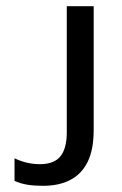

<svg xmlns="http://www.w3.org/2000/svg" viewBox="-20 -592 395 621"><path d="M119 9Q91 9 69 5.5Q47 2 27 -7V-80Q48 -70 68.5 -65.5Q89 -61 109 -61Q155 -61 175.5 -86.5Q196 -112 196 -164V-572H283V-172Q283 -108 263.5 -68.5Q244 -29 207.5 -10Q171 9 119 9Z"/></svg>

Font: lkannada15
Style: Book
Weight: 400
Designer: Jelle Bosma - Monotype Design Team
Foundry: Monotype Imaging Inc.
Version: Version 2.003